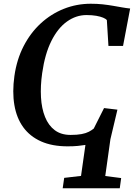

<svg xmlns="http://www.w3.org/2000/svg" viewBox="-20 -771 716 1026"><path d="M315 235 323 179.5 413 169 436.5 3.5Q418.5 6.5 395.2 8.8Q372 11 341.5 11Q258.5 11 199.2 -15.5Q140 -42 104.2 -91.2Q68.5 -140.5 56.8 -210Q45 -279.5 57 -365Q69.5 -453 106 -524Q142.5 -595 197.5 -645.8Q252.5 -696.5 321 -723.8Q389.5 -751 465 -751Q499.5 -751 529 -747.8Q558.5 -744.5 584.2 -740Q610 -735.5 632.8 -731.5Q655.5 -727.5 675.5 -725.5L637.5 -525.5H559.5L551 -663.5Q545.5 -670.5 531.2 -676.5Q517 -682.5 494.8 -686.5Q472.5 -690.5 442 -690.5Q386.5 -690.5 337.8 -655.8Q289 -621 254.5 -552Q220 -483 205.5 -381Q195.5 -311.5 199 -251.2Q202.5 -191 220.8 -145.8Q239 -100.5 272.8 -75.2Q306.5 -50 357 -50Q392.5 -50 416 -54.5Q439.5 -59 454.8 -67Q470 -75 481 -84L536 -193.5L607.5 -185L570 -27L542.5 169.5L627.5 180.5L620 235Z"/></svg>

Font: Merriweather 20pt SemiBold
Style: Italic
Weight: 600
Italic angle: -7.8°
Version: Version 2.101